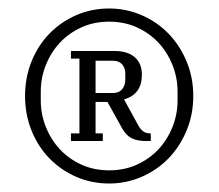

<svg xmlns="http://www.w3.org/2000/svg" viewBox="-20 -730 515 452"><path d="M147 -416H167V-592H147V-610H249Q280 -610 297 -595.5Q314 -581 314 -554Q314 -508 272 -496L306 -434Q316 -416 333 -416H335V-398H324Q304 -398 291 -404Q278 -410 268 -427L233 -490H205V-416H222V-398H147ZM237 -329Q273 -329 302.5 -342.5Q332 -356 353 -378.5Q374 -401 386 -431Q398 -461 398 -493V-515Q398 -547 386 -577Q374 -607 353 -629.5Q332 -652 302.5 -665.5Q273 -679 237 -679Q201 -679 171.5 -665.5Q142 -652 121 -629.5Q100 -607 88 -577Q76 -547 76 -515V-493Q76 -461 88 -431Q100 -401 121 -378.5Q142 -356 171.5 -342.5Q201 -329 237 -329ZM237 -298Q196 -298 160 -313.5Q124 -329 97 -356.5Q70 -384 54.5 -422Q39 -460 39 -504Q39 -548 54.5 -586Q70 -624 97 -651.5Q124 -679 160 -694.5Q196 -710 237 -710Q277 -710 313 -694.5Q349 -679 376 -651.5Q403 -624 419 -586Q435 -548 435 -504Q435 -460 419 -422Q403 -384 376 -356.5Q349 -329 313 -313.5Q277 -298 237 -298ZM205 -511H246Q260 -511 267.5 -520Q275 -529 275 -543V-556Q275 -570 267.5 -578.5Q260 -587 246 -587H205Z"/></svg>

Font: IBM Plex Serif
Style: Regular
Weight: 400
Designer: Mike Abbink, Paul van der Laan, Pieter van Rosmalen
Foundry: Bold Monday
Version: Version 3.001